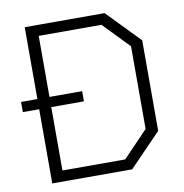

<svg xmlns="http://www.w3.org/2000/svg" viewBox="-82 -814 854 892"><g transform="rotate(-10 345.0 -368.5)"><path d="M93 0V-350H16V-398H93V-737H470L620 -582V-155L470 0ZM150 -51H446L564 -174V-564L446 -686H150V-398H304V-350H150Z"/></g></svg>

Font: Tomorrow Light
Style: Regular
Weight: 300
Designer: Tony de Marco, Monica Rizzolli
Foundry: Just in Type
Version: Version 2.002